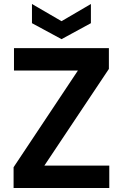

<svg xmlns="http://www.w3.org/2000/svg" viewBox="-20 -941 615 961"><path d="M48 0V-104L370 -588H50V-700H525V-596L202 -112H527V0ZM288 -745 140 -825V-921L288 -835L435 -921V-825Z"/></svg>

Font: DM Sans 17pt
Style: Bold
Weight: 700
Version: Version 4.004;gftools[0.9.30]